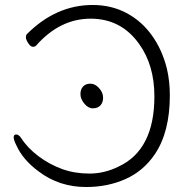

<svg xmlns="http://www.w3.org/2000/svg" viewBox="-20 -733 765 771"><path d="M64 -180Q91 -138 135.5 -105Q180 -72 230 -54Q280 -36 339.5 -36Q399 -36 456 -64Q600 -131 600 -346Q600 -471 539 -556Q467 -658 344 -658Q221 -658 126 -551Q121 -545 112 -545Q103 -545 93.5 -559.5Q84 -574 84 -583Q84 -592 88 -596Q205 -713 352 -713Q427 -713 487.5 -681Q548 -649 589.5 -591.5Q631 -534 650 -458Q662 -408 662 -350Q662 -203 602 -114Q556 -46 484 -14Q412 18 326 18Q218 18 136 -44Q72 -91 46 -149Q35 -170 35 -181.5Q35 -193 45 -193Q55 -193 64 -180ZM383 -309.5Q372 -298 353 -298Q334 -298 318.5 -317Q303 -336 303 -355Q303 -374 313.5 -385.5Q324 -397 343 -397Q362 -397 378 -379Q394 -361 394 -341Q394 -321 383 -309.5Z"/></svg>

Font: Moon Stars Kai T Light
Style: Regular
Weight: 300
Designer: GuiWonder
Version: Version 1.101